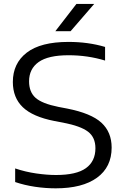

<svg xmlns="http://www.w3.org/2000/svg" viewBox="-20 -966 644 994"><path d="M268.5 9Q215.5 9 161.5 1Q107.5 -7 58.5 -23.5V-94Q112 -76 167.8 -68Q223.5 -60 270 -60Q375.5 -60 424.8 -95.5Q474 -131 474 -198.5Q474 -255 435.8 -284.2Q397.5 -313.5 307 -331L262 -339.5Q149.5 -361.5 98 -411Q46.5 -460.5 46.5 -541.5Q46.5 -638 118.5 -693.5Q190.5 -749 334.5 -749Q437 -749 524 -723V-652.5Q434 -680 335 -680Q229.5 -680 180 -644.8Q130.5 -609.5 130.5 -545Q130.5 -489.5 164.2 -459.5Q198 -429.5 283 -412.5L327.5 -404Q452 -379.5 505 -330.8Q558 -282 558 -202Q558 -101 482.2 -46Q406.5 9 268.5 9ZM266.5 -804.5 375.5 -945.5H467.5L345.5 -804.5Z"/></svg>

Font: Encode Sans Expanded
Style: Regular
Weight: 400
Width: 7
Designer: Multiple Designers
Foundry: Impallari Type
Version: Version 3.000; ttfautohint (v1.8.3) -l 8 -r 50 -G 200 -x 14 